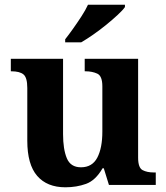

<svg xmlns="http://www.w3.org/2000/svg" viewBox="-20 -786 707 816"><path d="M258 10Q180 10 138 -38.5Q96 -87 96 -188V-412Q96 -456 80 -469.5Q64 -483 28 -483H26V-536H248V-216Q248 -152 264 -113.5Q280 -75 324 -75Q372 -75 393.5 -116Q415 -157 415 -227V-419Q415 -463 393.5 -473Q372 -483 343 -483H340V-536H567V-116Q567 -73 586 -63Q605 -53 634 -53H642V0H443L421 -71H416Q386 -19 345.5 -4.5Q305 10 258 10ZM257 -619Q272 -638 290.5 -664Q309 -690 326.5 -717Q344 -744 354 -766H511V-756Q502 -743 480.5 -723Q459 -703 432 -681Q405 -659 377 -639.5Q349 -620 325 -606H257Z"/></svg>

Font: Noto Serif Khojki
Style: Regular
Weight: 400
Designer: Juan Bruce
Version: Version 2.002